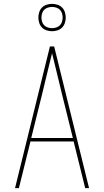

<svg xmlns="http://www.w3.org/2000/svg" viewBox="-20 -976 540 996"><path d="M58 0 239 -735H261L442 0H422L362 -242H138L78 0ZM358 -260 301 -490Q288 -543 275.5 -595.5Q263 -648 250 -700Q237 -648 224.5 -595.5Q212 -543 199 -490L142 -260ZM250 -814Q236 -814 222 -818.5Q208 -823 198 -833Q188 -843 183.5 -857Q179 -871 179 -885Q179 -899 183.5 -913Q188 -927 198 -937Q208 -947 222 -951.5Q236 -956 250 -956Q264 -956 278 -951.5Q292 -947 302 -937Q312 -927 316.5 -913Q321 -899 321 -885Q321 -871 316.5 -857Q312 -843 302 -833Q292 -823 278 -818.5Q264 -814 250 -814ZM250 -830Q261 -830 272 -833.5Q283 -837 290.5 -844.5Q298 -852 301.5 -863Q305 -874 305 -885Q305 -896 301.5 -907Q298 -918 290.5 -925.5Q283 -933 272 -936.5Q261 -940 250 -940Q239 -940 228 -936.5Q217 -933 209.5 -925.5Q202 -918 198.5 -907Q195 -896 195 -885Q195 -874 198.5 -863Q202 -852 209.5 -844.5Q217 -837 228 -833.5Q239 -830 250 -830Z"/></svg>

Font: Iosevka SS18 Thin
Style: Regular
Weight: 100
Monospace: yes
Designer: Belleve Invis
Foundry: Belleve Invis
Version: Version 25.1.1; ttfautohint (v1.8.4)